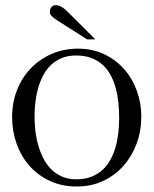

<svg xmlns="http://www.w3.org/2000/svg" viewBox="-20 -694 584 727"><path d="M515.1 -252Q515.1 -198.7 497.6 -150.9Q480 -103 448 -66.7Q416 -30.3 370.8 -9Q325.7 12.2 270 12.2Q214.4 12.2 169.2 -8.8Q124 -29.8 92 -65.7Q60.1 -101.6 43 -149.4Q25.9 -197.3 25.9 -251Q25.9 -305.2 44.2 -352.3Q62.5 -399.4 95.7 -434.3Q128.9 -469.2 174.8 -489.5Q220.7 -509.8 275.9 -509.8Q330.1 -509.8 374 -489Q418 -468.3 449.5 -432.9Q481 -397.5 498 -350.6Q515.1 -303.7 515.1 -252ZM431.2 -247.1Q431.2 -274.4 428.5 -302.7Q425.8 -331.1 418.9 -357.4Q412.1 -383.8 400.4 -406.7Q388.7 -429.7 370.6 -446.8Q352.5 -463.9 327.1 -473.9Q301.8 -483.9 268.1 -483.9Q236.8 -483.9 213.1 -473.9Q189.5 -463.9 171.9 -446.8Q154.3 -429.7 142.6 -406.7Q130.9 -383.8 123.8 -358.2Q116.7 -332.5 113.8 -305.4Q110.8 -278.3 110.8 -252.9Q110.8 -228 113.8 -200.7Q116.7 -173.3 124 -147Q131.3 -120.6 143.1 -96.7Q154.8 -72.8 172.4 -54.7Q189.9 -36.6 213.9 -25.9Q237.8 -15.1 269 -15.1Q301.8 -15.1 326.4 -24.9Q351.1 -34.7 369.1 -51.5Q387.2 -68.4 399.2 -91.1Q411.1 -113.8 418.2 -139.4Q425.3 -165 428.2 -192.6Q431.2 -220.2 431.2 -247.1ZM310.1 -544.9 202.1 -613.3Q168.9 -633.8 168.9 -646Q168.9 -674.3 191.9 -674.3Q211.4 -674.3 235.8 -649.9L340.8 -544.9Z"/></svg>

Font: Scheherazade
Style: Regular
Weight: 400
Designer: SIL International
Foundry: SIL International
Version: Version 2.100 (build 932/914)